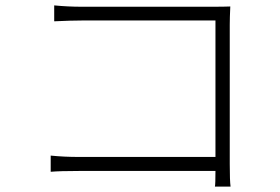

<svg xmlns="http://www.w3.org/2000/svg" viewBox="-20 -691 1040 712"><path d="M835 1H777Q779 -9 779 -57H272Q202 -57 168 -54V-114Q218 -109 271 -109H779V-615H283Q244 -615 181 -612V-671Q233 -666 282 -666H767Q812 -666 834 -667Q832 -625 832 -599V-83Q832 -20 835 1Z"/></svg>

Font: Noto Sans Korean Light
Style: Regular
Weight: 300
Designer: Ryoko NISHIZUKA  (kana & ideographs); Paul D. Hunt (Latin, Greek & Cyrillic); Wenlong ZHANG  (bopomofo); Sandoll Communi
Foundry: Adobe Systems Incorporated
Version: Version 1.000;PS 1;hotconv 1.0.78;makeotf.lib2.5.61930